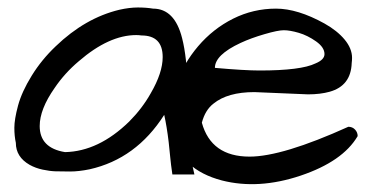

<svg xmlns="http://www.w3.org/2000/svg" viewBox="-20 -463 964 503"><path d="M410.2 -162.1Q336.9 -46.9 214.8 -19.5Q186.5 -13.7 163.6 -13.7Q140.6 -13.7 125.5 -14.2Q110.4 -14.6 91.8 -18.6Q73.2 -22.5 57.6 -31.2Q21.5 -51.8 21.5 -88.9Q17.6 -106.4 17.6 -128.4Q17.6 -150.4 27.3 -186.5Q37.1 -222.7 63 -264.6Q88.9 -306.6 126 -341.8Q203.1 -416 293 -437.5Q319.3 -443.4 341.3 -443.4Q363.3 -443.4 380.9 -440.4Q437.5 -440.4 457 -363.3Q469.7 -314.5 472.2 -227.1Q474.6 -139.6 477.1 -92.3Q479.5 -44.9 489.3 -5.9H431.6Q427.7 -32.2 425.8 -52.7Q423.8 -73.2 421.9 -90.8Q417 -131.8 410.2 -162.1ZM406.2 -313.5Q406.2 -370.1 350.6 -370.1Q343.8 -371.1 336.9 -371.1Q265.6 -371.1 186.5 -302.7Q149.4 -271.5 123 -232.4Q84 -176.8 84 -132.8Q84 -75.2 150.4 -64.5Q238.3 -66.4 318.4 -144.5Q352.5 -178.7 375 -218.8Q406.2 -272.5 406.2 -313.5ZM633.8 -52.7Q719.7 -52.7 892.6 -130.9Q903.3 -130.9 910.2 -123.5Q917 -116.2 917 -106.4Q877.9 -40 767.6 -2.9Q657.2 34.2 561.5 9.8Q453.1 -18.6 429.7 -112.3Q427.7 -130.9 427.7 -162.1Q427.7 -193.4 443.8 -244.6Q460 -295.9 499 -341.8Q538.1 -387.7 590.8 -414.1Q643.6 -440.4 703.1 -440.4Q759.8 -440.4 830.1 -401.4Q863.3 -382.8 882.8 -359.4Q902.3 -335.9 902.3 -311.5Q902.3 -304.7 901.4 -297.9Q899.4 -238.3 843.8 -222.7Q819.3 -215.8 787.1 -215.8L646.5 -221.7Q576.2 -221.7 539.1 -191.4Q517.6 -174.8 508.8 -141.6Q533.2 -52.7 633.8 -52.7ZM610.4 -350.6Q543 -319.3 543 -285.2Q621.1 -278.3 660.2 -278.3Q768.6 -278.3 806.6 -296.9Q830.1 -306.6 830.1 -321.3Q830.1 -338.9 808.1 -354.5Q786.1 -370.1 762.7 -377Q739.3 -383.8 723.6 -383.8Q708 -383.8 672.9 -373.5Q637.7 -363.3 610.4 -350.6Z"/></svg>

Font: Architects Daughter
Style: Regular
Weight: 400
Designer: Kimberly Geswein
Foundry: Kimberly Geswein
Version: Version 1.002 2010